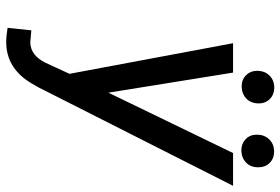

<svg xmlns="http://www.w3.org/2000/svg" viewBox="-161 -721 894 612"><g transform="rotate(90 286.0 -415.0)"><path d="M275.4 -313.5 467.8 -710.9H572.3L258.3 -90.3L245.1 -67.4Q197.3 12.2 113.8 12.2Q94.2 12.2 68.8 7.8L76.7 -67.9L115.2 -64.5Q156.7 -65.4 180.2 -113.3L215.3 -189.5L117.7 -710.9H211.4ZM423.8 -825.7Q438 -840.8 460.9 -841.8Q461.9 -841.8 462.4 -841.8Q484.9 -841.8 499 -827.9Q513.2 -814 513.2 -791.5Q513.2 -790.5 513.2 -790Q513.2 -767.1 498.5 -752.7Q483.9 -738.3 460.9 -737.3Q460 -737.3 459.5 -737.3Q438 -737.3 423.6 -751Q409.2 -764.6 409.2 -786.6Q409.2 -810.1 423.8 -825.7ZM205.6 -789.1Q206.1 -811.5 220.2 -826.4Q234.4 -841.3 257.8 -842.3Q258.8 -842.3 259.3 -842.3Q280.8 -842.3 295.2 -828.4Q309.6 -814.5 309.6 -792.5Q309.6 -768.6 294.9 -753.9Q280.3 -739.3 257.3 -738.3Q256.3 -738.3 255.9 -738.3Q233.9 -738.3 220.2 -752Q205.6 -766.1 205.6 -789.1Z"/></g></svg>

Font: MAUL Condensed Italic
Style: Condenced Regular Italic
Weight: 400
Italic angle: -12°
Designer: MAUL
Version: Version 1.0; 2020; ttfautohint (v1.8.3)